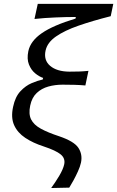

<svg xmlns="http://www.w3.org/2000/svg" viewBox="-20 -752 590 966"><path d="M237.5 194Q258 166 277.8 133Q297.5 100 303 75Q309.5 44.5 285.2 24.8Q261 5 200.5 -15Q146 -32.5 107 -58.5Q68 -84.5 51 -122.5Q34 -160.5 46 -215Q56.5 -265 82.8 -293Q109 -321 140 -334Q171 -347 195 -352L197 -360Q177 -366.5 156.8 -383.2Q136.5 -400 125.5 -427.8Q114.5 -455.5 122.5 -494.5Q133.5 -546 190.5 -585.2Q247.5 -624.5 360 -658.5L361.5 -666.5H350Q314.5 -666.5 259 -664.2Q203.5 -662 153.5 -656.5L170 -732.5H550L537 -670.5Q446 -647.5 375.5 -623Q305 -598.5 261.8 -568.5Q218.5 -538.5 209.5 -498.5Q198.5 -449.5 232.2 -420.8Q266 -392 328.5 -391.5Q356 -391.5 378.2 -392.2Q400.5 -393 425 -395.5L409.5 -322Q382 -324.5 354.2 -325.2Q326.5 -326 295 -326Q257 -326 223 -316.5Q189 -307 164.8 -284.2Q140.5 -261.5 132 -221Q123 -178.5 136.5 -151.2Q150 -124 185.5 -104.5Q221 -85 277.5 -66.5Q353 -41 374.5 -8Q396 25 387.5 66Q383 86.5 372.2 110.2Q361.5 134 349.5 155.8Q337.5 177.5 328.5 192Z"/></svg>

Font: Commissioner Flair
Style: Italic
Weight: 400
Italic angle: -12°
Designer: Kostas Bartsokas
Foundry: Kostas Bartsokas
Version: Version 1.000; ttfautohint (v1.8.3)